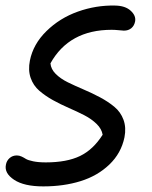

<svg xmlns="http://www.w3.org/2000/svg" viewBox="-28 -579 544 688"><path d="M127 88.9Q58.1 88.9 22.5 65.2Q-13.2 41.5 -6.8 11.2Q-4.4 -2.9 6.3 -12.5Q17.1 -22 32.2 -22Q41 -22 49.3 -18.1Q57.6 -14.2 64.9 -9.5Q72.3 -4.9 90.8 -1Q109.4 2.9 136.2 2.9Q211.4 2.9 258.8 -20Q306.2 -43 339.8 -96.2Q336.4 -117.2 318.1 -135Q299.8 -152.8 274.2 -166Q248.5 -179.2 218.8 -192.1Q189 -205.1 161.6 -220.2Q134.3 -235.4 112.8 -253.9Q91.3 -272.5 81.8 -300Q72.3 -327.6 79.1 -361.8Q90.8 -420.9 138.4 -467.5Q186 -514.2 251 -537.4Q315.9 -560.5 383.8 -559.1Q420.9 -558.6 440.4 -540.5Q460 -522.5 456.1 -502Q453.1 -486.8 442.6 -478Q432.1 -469.2 416 -469.2Q412.6 -469.2 398.2 -470.7Q383.8 -472.2 372.1 -472.2Q219.7 -472.2 152.8 -352.1Q154.3 -331.5 171.6 -314.2Q189 -296.9 214.8 -284.2Q240.7 -271.5 271.2 -258.5Q301.8 -245.6 330.6 -230.2Q359.4 -214.8 381.8 -196.3Q404.3 -177.7 414.6 -149.7Q424.8 -121.6 418 -86.9Q406.2 -29.8 363.8 10.7Q321.3 51.3 260.7 70.1Q200.2 88.9 127 88.9Z"/></svg>

Font: Shantell Sans Irregular Bouncy
Style: Italic
Weight: 400
Italic angle: -11.31°
Designer: Stephen Nixon, Anya Danilova, Shantell Martin
Foundry: Arrow Type
Version: Version 1.006;[9816181b4]